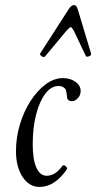

<svg xmlns="http://www.w3.org/2000/svg" viewBox="-20 -724 379 757"><path d="M136 13Q95 13 69 -26.5Q43 -66 43 -128Q43 -182 58.5 -233.5Q74 -285 100.5 -326Q127 -367 160 -391.5Q193 -416 228 -416Q257 -416 277.5 -401.5Q298 -387 298 -365Q298 -349 287 -337Q276 -325 263 -325Q250 -325 245 -336Q244 -349 242 -359Q240 -369 238 -373Q228 -385 211 -385Q182 -385 159 -355Q136 -325 122.5 -273Q109 -221 109 -155Q109 -95 123.5 -63Q138 -31 164 -31Q198 -31 226 -70Q231 -76 239 -68.5Q247 -61 244 -57Q196 13 136 13ZM158 -502Q153 -496 144 -502.5Q135 -509 139 -514L251 -688Q261 -704 272 -704Q282 -704 287 -686L339 -513Q341 -506 331 -502Q321 -498 318 -504L271 -603Q263 -617 259 -617Q255 -617 243 -604Z"/></svg>

Font: Junicode Two Beta Condensed
Style: Italic
Weight: 400
Width: 3
Italic angle: -9°
Version: Version 1.053; ttfautohint (v1.8.4)